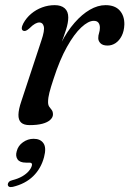

<svg xmlns="http://www.w3.org/2000/svg" viewBox="-20 -488 516 765"><path d="M72.5 -365.5Q66.5 -368.5 66.8 -376Q67 -383.5 73 -395Q85 -417 104.2 -433.2Q123.5 -449.5 147.8 -458.5Q172 -467.5 198 -467.5Q223.5 -467.5 237.8 -455Q252 -442.5 252 -418.5Q252 -397.5 243.2 -370Q234.5 -342.5 222.8 -312.5Q211 -282.5 201.5 -255.2Q192 -228 190.5 -208L182.5 -209Q198.5 -268 223 -315.8Q247.5 -363.5 277 -397.2Q306.5 -431 338 -449.2Q369.5 -467.5 400.5 -467.5Q438 -467.5 457 -446.2Q476 -425 475.5 -390.5Q474.5 -364 465 -345.2Q455.5 -326.5 440.8 -316.5Q426 -306.5 408.5 -306.5Q389.5 -306.5 380.5 -315.5Q371.5 -324.5 371.5 -336Q371.5 -347 374.8 -356.8Q378 -366.5 378 -377.5Q378 -390 372.2 -397.5Q366.5 -405 353.5 -405Q332 -405 303.8 -378.8Q275.5 -352.5 246.8 -301.2Q218 -250 193.5 -174Q182 -139.5 176.8 -118.8Q171.5 -98 171.5 -81.5Q171.5 -69.5 176.2 -62.8Q181 -56 186 -49.8Q191 -43.5 191 -32Q191 -20.5 180.2 -10.5Q169.5 -0.5 149 5Q128.5 10.5 98 10.5Q75 10.5 64 0.2Q53 -10 53.5 -31.2Q54 -52.5 65 -84.5L145 -327Q158.5 -366.5 154.5 -382.5Q150.5 -398.5 137 -398.5Q129 -398.5 119.5 -393.2Q110 -388 96.5 -374.5Q88.5 -367.5 83 -365.5Q77.5 -363.5 72.5 -365.5ZM83.5 160Q59 160 50 147Q41 134 46.5 115Q52 92.5 71.5 78.8Q91 65 114 65Q141 65 153.2 82.8Q165.5 100.5 155.5 138Q143.5 183.5 112.2 214Q81 244.5 31 256.5Q21 258.5 16.2 256Q11.5 253.5 11 247.5Q11 241.5 15.5 236.8Q20 232 29 230Q52.5 224 68.8 214.5Q85 205 94.8 193.5Q104.5 182 107 171.5Q110 160 97.5 160Z"/></svg>

Font: Fraunces
Style: Italic
Weight: 400
Italic angle: -16°
Version: Version 1.000;[b76b70a41]